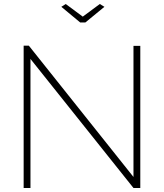

<svg xmlns="http://www.w3.org/2000/svg" viewBox="-20 -938 818 958"><path d="M286 -904 308 -918 393 -855 478 -918 501 -904 406 -826H380ZM646 0 132 -644V0H98V-710H124L646 -55V-709H680V0Z"/></svg>

Font: Raleway
Style: ExtraLight
Weight: 200
Designer: Matt McInerney, Pablo Impallari, Rodrigo Fuenzalida
Foundry: Matt McInerney, Pablo Impallari, Rodrigo Fuenzalida
Version: Version 2.001